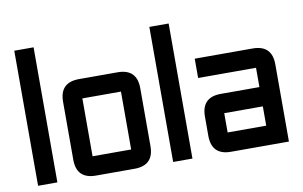

<svg xmlns="http://www.w3.org/2000/svg" viewBox="-72 -821 1511 957"><g transform="rotate(-10 683.5 -342.0)"><path d="M48.8 -683.6H146.5V0H48.8Z M537.1 0H341.8Q244.1 0 244.1 -97.7V-390.6Q244.1 -488.3 341.8 -488.3H537.1Q634.8 -488.3 634.8 -390.6V-97.7Q634.8 0 537.1 0ZM537.1 -97.7V-390.6H341.8V-97.7Z M732.4 -683.6H830.1V0H732.4Z M1318.4 0H1025.4Q927.7 0 927.7 -97.7V-195.3Q927.7 -293 1025.4 -293H1220.7V-390.6H927.7V-488.3H1220.7Q1318.4 -488.3 1318.4 -390.6ZM1025.4 -97.7H1220.7V-195.3H1025.4Z"/></g></svg>

Font: BabelStone Runic Berhtwald
Style: Regular
Weight: 400
Designer: Andrew West
Foundry: BabelStone
Version: Version 7.004;November 9, 2023